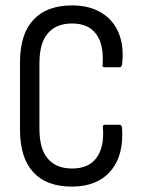

<svg xmlns="http://www.w3.org/2000/svg" viewBox="-20 -683 525 711"><path d="M246 8Q152 8 103 -45.5Q54 -99 54 -203V-452Q54 -556 103.5 -609.5Q153 -663 247 -663Q310 -663 354.5 -636.5Q399 -610 419.5 -561Q440 -512 432 -444Q430 -434 423 -434H367Q358 -434 360 -444Q365 -518 336 -557Q307 -596 247 -596Q188 -596 157 -559.5Q126 -523 126 -449V-206Q126 -132 157 -95.5Q188 -59 247 -59Q309 -59 338 -99.5Q367 -140 361 -211Q359 -221 369 -221H422Q431 -221 432 -209Q439 -107 389.5 -49.5Q340 8 246 8Z"/></svg>

Font: Sofia Sans Cond
Style: Regular
Weight: 400
Width: 3
Designer: Botio Nikoltchev, Ani Petrova
Foundry: lettersoup
Version: Version 4.100; ttfautohint (v1.8.3)